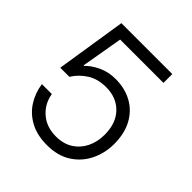

<svg xmlns="http://www.w3.org/2000/svg" viewBox="-192 -836 984 984"><g transform="rotate(45 300.0 -344.0)"><path d="M300 12Q229 12 178.5 -15Q128 -42 98.5 -88Q69 -134 61 -191H133Q143 -130 188 -91Q233 -52 301 -52Q355 -52 393 -76Q431 -100 451.5 -141.5Q472 -183 472 -235Q472 -318 426 -365.5Q380 -413 305 -413Q245 -413 202.5 -386Q160 -359 134 -317H68L128 -700H497V-636H183L144 -410H148Q172 -436 214.5 -456.5Q257 -477 310 -477Q377 -477 429 -448.5Q481 -420 510.5 -366Q540 -312 540 -236Q540 -170 512.5 -113.5Q485 -57 431.5 -22.5Q378 12 300 12Z"/></g></svg>

Font: DM Mono Light
Style: Regular
Weight: 300
Designer: Colophon Foundry
Foundry: Colophon Foundry
Version: Version 1.000; ttfautohint (v1.8.2.53-6de2)